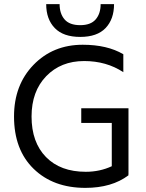

<svg xmlns="http://www.w3.org/2000/svg" viewBox="-20 -903 710 931"><path d="M603 -53Q522 8 394 8Q238 8 143 -84.5Q48 -177 48 -338Q48 -491 142.5 -588.5Q237 -686 381 -686Q500 -686 578 -640V-553Q496 -607 388 -607Q275 -607 204 -533.5Q133 -460 133 -338Q133 -213 203 -141.5Q273 -70 396 -70Q464 -70 522 -97V-307H374V-378H603V-56H602ZM533 -883Q533 -810 492 -767Q451 -724 369 -724Q287 -724 245.5 -767Q204 -810 204 -883H269Q269 -837 293 -809Q317 -781 369 -781Q420 -781 444 -809Q468 -837 468 -883Z"/></svg>

Font: Hind Siliguri
Style: Regular
Weight: 400
Designer: Jyotish Sonowal
Foundry: Indian Type Foundry
Version: Version 1.000;PS 1.0;hotconv 1.0.86;makeotf.lib2.5.63406; tt